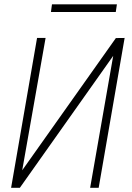

<svg xmlns="http://www.w3.org/2000/svg" viewBox="-20 -891 627 911"><path d="M529.8 -710.4 85.4 -83 196.3 -710.9H155.8L32.7 0H74.2L517.1 -626L407.7 0H448.2L571.3 -710.9ZM529.3 -834 534.7 -870.6H226.6L221.7 -834Z"/></svg>

Font: Roboto Mono ExtraLight
Style: Italic
Weight: 250
Italic angle: -10°
Monospace: yes
Designer: Google
Version: Version 3.000